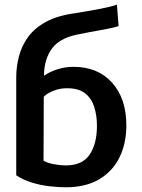

<svg xmlns="http://www.w3.org/2000/svg" viewBox="-20 -779 602 816"><path d="M392 -244Q392 -168 361 -122Q330 -76 260 -76Q237 -76 209.5 -81Q182 -86 165 -96L166 -368Q181 -383 208 -393.5Q235 -404 265 -404Q314 -404 341.5 -382.5Q369 -361 380.5 -324.5Q392 -288 392 -244ZM49 -34Q77 -15 114 -3.5Q151 8 189.5 12.5Q228 17 259 17Q344 17 401.5 -17Q459 -51 488 -110.5Q517 -170 517 -246Q517 -360 456.5 -427.5Q396 -495 292 -495Q257 -495 224 -484.5Q191 -474 167 -457Q167 -528 202.5 -575Q238 -622 329 -636Q337 -638 358 -642Q379 -646 405 -650.5Q431 -655 453 -660Q475 -665 484 -668L477 -759Q446 -749 398 -740Q350 -731 300 -723Q225 -713 176 -686.5Q127 -660 99.5 -622Q72 -584 60.5 -539.5Q49 -495 49 -450Z"/></svg>

Font: Repo DemiBold
Style: Regular
Weight: 600
Designer: Stefan Peev
Foundry: Context Ltd
Version: Version 1.502